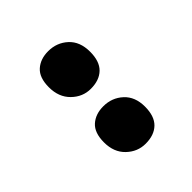

<svg xmlns="http://www.w3.org/2000/svg" viewBox="-5 -913 537 537"><g transform="rotate(45 264.0 -644.0)"><path d="M164 -720Q202 -720 220.5 -701Q239 -682 239 -648Q239 -616 215.5 -592Q192 -568 153 -568Q115 -568 97.5 -587.5Q80 -607 80 -638Q80 -672 102 -696Q124 -720 164 -720ZM381 -720Q419 -720 437.5 -701Q456 -682 456 -648Q456 -616 433 -592Q410 -568 371 -568Q333 -568 315.5 -587.5Q298 -607 298 -638Q298 -672 320 -696Q342 -720 381 -720Z"/></g></svg>

Font: Amaranth
Style: Bold Italic
Weight: 700
Italic angle: -12°
Designer: Gesine Todt
Foundry: Gesine Todt
Version: Version 1.001